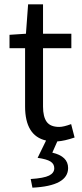

<svg xmlns="http://www.w3.org/2000/svg" viewBox="-20 -642 378 888"><path d="M130 226 122 186Q183 182 207 170Q231 158 231 136Q231 116 213.5 105Q196 94 154 88L193 8Q96 -14 96 -150V-419H24V-481L100 -486L110 -622H179V-486H310V-419H179V-149Q179 -102 196 -78.5Q213 -55 254 -55Q274 -55 309 -68L325 -6Q278 10 245 12L222 64Q295 81 295 135Q295 218 130 226Z"/></svg>

Font: Toshiba Sans
Style: Regular
Weight: 400
Designer: Paul D. Hunt
Foundry: Toshiba Corporation
Version: Version 2.020;PS 2.0;hotconv 1.0.86;makeotf.lib2.5.63406